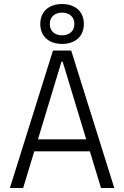

<svg xmlns="http://www.w3.org/2000/svg" viewBox="-20 -948 626 968"><path d="M29.8 0H96.7L152.8 -185.1H433.1L489.3 0H556.2L338.9 -693.4H247.1ZM171.4 -245.6 290 -637.2H295.9L414.6 -245.6ZM293 -726.6C360.4 -726.6 402.8 -765.6 402.8 -827.1C402.8 -888.7 360.4 -927.7 293 -927.7C225.6 -927.7 183.1 -888.7 183.1 -827.1C183.1 -765.6 225.6 -726.6 293 -726.6ZM293 -770C254.9 -770 231 -792.5 231 -827.1C231 -861.8 254.9 -884.3 293 -884.3C331.1 -884.3 355 -861.8 355 -827.1C355 -792.5 331.1 -770 293 -770Z"/></svg>

Font: Cascadia Code PL Light
Style: Regular
Weight: 300
Monospace: yes
Designer: Aaron Bell
Foundry: Saja Typeworks
Version: Version 2404.023